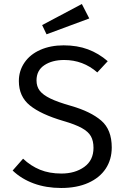

<svg xmlns="http://www.w3.org/2000/svg" viewBox="-20 -926 640 957"><path d="M285 11Q210 11 148.5 -11.5Q87 -34 43 -76L95 -135Q133 -99 179.5 -80Q226 -61 286 -61Q354 -61 400 -94Q446 -127 446 -189Q446 -224 433 -247Q420 -270 387.5 -288Q355 -306 296 -323Q184 -356 129 -400.5Q74 -445 74 -522Q74 -573 102 -614Q130 -655 181 -677.5Q232 -700 297 -700Q365 -700 418.5 -680Q472 -660 517 -621L465 -565Q394 -627 300 -627Q240 -627 201 -601Q162 -575 162 -525Q162 -495 178 -474Q194 -453 231 -435Q268 -417 335 -398Q432 -370 484.5 -325Q537 -280 537 -191Q537 -131 507 -85.5Q477 -40 420 -14.5Q363 11 285 11ZM425 -834 212 -755 190 -801 388 -906Z"/></svg>

Font: Fira Mono
Style: Regular
Weight: 400
Designer: Carrois Corporate & Edenspiekermann AG
Foundry: Carrois Corporate GbR & Edenspiekermann AG
Version: Version 3.206